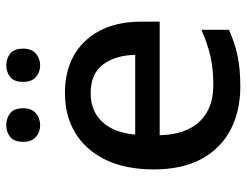

<svg xmlns="http://www.w3.org/2000/svg" viewBox="-107 -669 786 612"><g transform="rotate(-90 286.0 -363.0)"><path d="M295 -549Q401 -549 462 -483.5Q523 -418 523 -305V-247H161Q163 -164 204.5 -120Q246 -76 321 -76Q373 -76 413.5 -85.5Q454 -95 497 -114V-26Q456 -8 415 1Q374 10 317 10Q238 10 178.5 -21Q119 -52 85.5 -113.5Q52 -175 52 -265Q52 -356 82.5 -419Q113 -482 167.5 -515.5Q222 -549 295 -549ZM295 -467Q238 -467 203.5 -430Q169 -393 163 -325H417Q416 -388 386.5 -427.5Q357 -467 295 -467ZM140 -682Q140 -711 155.5 -723.5Q171 -736 193 -736Q215 -736 231 -723.5Q247 -711 247 -682Q247 -655 231 -641.5Q215 -628 193 -628Q171 -628 155.5 -641.5Q140 -655 140 -682ZM331 -682Q331 -711 346.5 -723.5Q362 -736 384 -736Q405 -736 421 -723.5Q437 -711 437 -682Q437 -655 421 -641.5Q405 -628 384 -628Q362 -628 346.5 -641.5Q331 -655 331 -682Z"/></g></svg>

Font: Noto Sans Telugu Medium
Style: Regular
Weight: 500
Designer: Jelle Bosma - Monotype Design Team
Foundry: Monotype Imaging Inc.
Version: Version 2.005; ttfautohint (v1.8.4.7-5d5b)